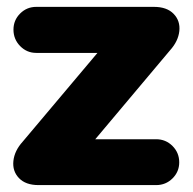

<svg xmlns="http://www.w3.org/2000/svg" viewBox="-20 -536 558 556"><path d="M19 -450.2Q19 -477.5 38.3 -496.8Q57.6 -516.1 85 -516.1H425.8Q463.4 -516.1 482.9 -495.8Q502.4 -475.6 499.3 -446Q496.1 -416.5 472.2 -390.1L255.9 -132.8H432.1Q460 -132.8 479.5 -113.3Q499 -93.8 499 -65.9Q499 -38.6 479.5 -19.3Q460 0 432.1 0H91.8Q54.2 0 34.9 -20.3Q15.6 -40.5 18.8 -70.1Q22 -99.6 45.9 -126L262.2 -382.8H85Q57.6 -382.8 38.3 -402.6Q19 -422.4 19 -450.2Z"/></svg>

Font: LT Saeada
Style: Bold
Weight: 700
Designer: Daniel Lyons
Foundry: LyonsType
Version: Version 1.001